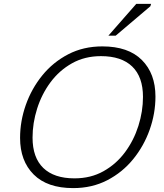

<svg xmlns="http://www.w3.org/2000/svg" viewBox="-20 -955 842 985"><path d="M777.5 -459.5Q777.5 -373.5 748 -290Q718.5 -206.5 663.5 -138.8Q608.5 -71 530.5 -30.5Q452.5 10 355.5 10Q222.5 10 152.8 -59.8Q83 -129.5 83 -247.5Q83 -333.5 112.5 -417Q142 -500.5 197 -568.2Q252 -636 330 -676.5Q408 -717 505 -717Q638 -717 707.8 -647.2Q777.5 -577.5 777.5 -459.5ZM147 -249Q147 -146.5 202.2 -93.2Q257.5 -40 362 -40Q446 -40 511.2 -76.8Q576.5 -113.5 621.5 -174.2Q666.5 -235 690 -309.2Q713.5 -383.5 713.5 -458Q713.5 -560.5 658.2 -613.8Q603 -667 498 -667Q414.5 -667 349.2 -630.2Q284 -593.5 239 -532.8Q194 -472 170.5 -397.8Q147 -323.5 147 -249ZM536 -772 679 -935H755L751.5 -923L573.5 -772Z"/></svg>

Font: Newsreader 6pt Light
Style: Italic
Weight: 300
Italic angle: -17°
Designer: Hugues Gentile
Foundry: Production Type
Version: Version 1.003; ttfautohint (v1.8.3)